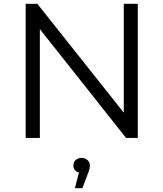

<svg xmlns="http://www.w3.org/2000/svg" viewBox="-20 -720 853 1002"><path d="M699 -700V0H638L188 -568V0H114V-700H175L626 -132V-700ZM449 143Q449 163 438 188L410 262H371L392 180Q378 177 370.5 167Q363 157 363 143Q363 126 375 115Q387 104 406 104Q425 104 437 115.5Q449 127 449 143Z"/></svg>

Font: Idrija
Style: Regular
Weight: 400
Designer: Julieta Ulanovsky
Foundry: Julieta Ulanovsky
Version: Version 7.200